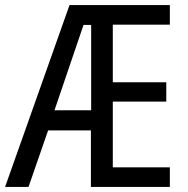

<svg xmlns="http://www.w3.org/2000/svg" viewBox="-22 -734 738 754"><path d="M645 0V-77H421V-335H631V-411H421V-637H645V-714H251L-2 0H90L167 -222H335V0ZM192 -301 306 -636H336V-301Z"/></svg>

Font: Noto Sans Condensed
Style: Regular
Weight: 400
Width: 3
Designer: Monotype Design Team
Foundry: Monotype Imaging Inc.
Version: Version 2.013